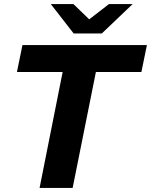

<svg xmlns="http://www.w3.org/2000/svg" viewBox="-20 -921 740 941"><path d="M174 0 287 -568H63L90 -700H700L673 -568H450L336 0ZM341 -757 229 -901H340L463 -782H360L514 -901H630L479 -757Z"/></svg>

Font: MOST Montserrat
Style: Bold Italic
Weight: 700
Italic angle: -11.3°
Designer: Julieta Ulanovsky
Foundry: Julieta Ulanovsky
Version: Version 8.000;March 11, 2024;FontCreator 15.0.0.2926 64-bit